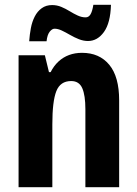

<svg xmlns="http://www.w3.org/2000/svg" viewBox="-20 -776 569 796"><path d="M320 -557Q392 -557 433 -507.5Q474 -458 474 -360V0H334V-323Q334 -381 321 -410.5Q308 -440 275 -440Q230 -440 213.5 -398Q197 -356 197 -261V0H57V-547H166L183 -477H190Q203 -503 222.5 -521Q242 -539 266.5 -548Q291 -557 320 -557ZM440 -756Q438 -681 411 -643.5Q384 -606 345 -606Q326 -606 307 -613.5Q288 -621 270 -631.5Q252 -642 236 -649.5Q220 -657 206 -657Q196 -657 186 -644.5Q176 -632 173 -605H101Q103 -633 108 -659.5Q113 -686 124 -707.5Q135 -729 153 -742Q171 -755 196 -755Q216 -755 234 -747.5Q252 -740 269 -729.5Q286 -719 302.5 -711.5Q319 -704 335 -704Q348 -704 355.5 -717Q363 -730 367 -756Z"/></svg>

Font: Noto Sans Display Condensed
Style: Bold
Weight: 700
Width: 3
Designer: Monotype Design Team
Foundry: Monotype Imaging Inc.
Version: Version 2.003